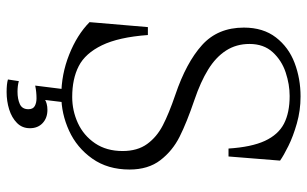

<svg xmlns="http://www.w3.org/2000/svg" viewBox="-194 -556 930 581"><g transform="rotate(90 270.5 -266.0)"><path d="M47.5 -72.5 62.5 -249H86.5Q93 -160.5 117.5 -110Q142 -59.5 180.5 -39.8Q219 -20 274 -20Q315.5 -20 353 -37.2Q390.5 -54.5 414 -89Q437.5 -123.5 437.5 -172.5Q437.5 -217.5 416.2 -246.8Q395 -276 359.8 -294.2Q324.5 -312.5 267.5 -332Q170 -365 117 -412.8Q64 -460.5 64 -539.5Q64 -598 93.8 -636.5Q123.5 -675 171 -693Q218.5 -711 272.5 -711Q314.5 -711 354 -699.8Q393.5 -688.5 422.2 -674.2Q451 -660 466.5 -649L454 -493H430Q425.5 -562.5 406.8 -603Q388 -643.5 354.8 -660.8Q321.5 -678 271 -678Q236 -678 199.8 -666Q163.5 -654 138.5 -626.8Q113.5 -599.5 113.5 -556.5Q113.5 -516.5 133.5 -485.5Q153.5 -454.5 190.8 -431.5Q228 -408.5 282.5 -390Q351.5 -366.5 394.2 -345Q437 -323.5 465.2 -286.8Q493.5 -250 493.5 -193.5Q493.5 -127.5 460.5 -80.8Q427.5 -34 376 -10.5Q324.5 13 270 13Q205.5 13 145.8 -10.8Q86 -34.5 47.5 -72.5ZM221 174.5 226 141.5Q240 145.5 258 145.5Q280 145.5 295.5 138.5Q311 131.5 311 112.5Q311 98.5 301.2 93.2Q291.5 88 278 88Q258.5 88 239.5 92L251 0H290.5L283 62Q286.5 59.5 294.8 57.2Q303 55 313 55Q337.5 55 353 69.5Q368.5 84 368.5 108Q368.5 131.5 352.5 147.2Q336.5 163 311.5 170.8Q286.5 178.5 259 178.5Q234.5 178.5 221 174.5Z"/></g></svg>

Font: Didactic
Style: Regular
Weight: 400
Designer: Tyler Finck
Foundry: Etcetera Type Co
Version: Version 3.007;FEAKit 1.0